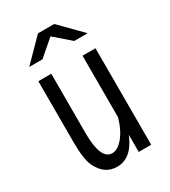

<svg xmlns="http://www.w3.org/2000/svg" viewBox="-199 -882 898 1016"><g transform="rotate(-30 250.0 -374.5)"><path d="M200.7 -785.2H299.8L428.7 -654.3H346.7L250 -738.3L152.8 -654.3H71.8ZM75.7 -564.9H154.8V-202.1Q154.8 -39.1 225.1 -39.1Q257.8 -39.1 290 -76.7Q325.7 -118.2 345.7 -189V-564.9H424.8V24.9H348.6V-80.1Q301.3 36.1 211.9 36.1Q135.3 36.1 97.2 -43Q75.7 -87.4 75.7 -192.9Z"/></g></svg>

Font: BIZ UDGothic
Style: Regular
Weight: 400
Monospace: yes
Designer: TypeBank Co., Ltd.
Foundry: Morisawa Inc.
Version: Version 1.05